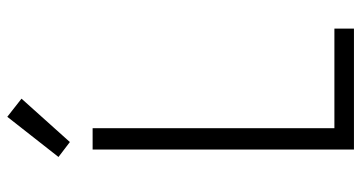

<svg xmlns="http://www.w3.org/2000/svg" viewBox="-258 -758 1015 540"><g transform="rotate(-90 250.0 -487.5)"><path d="M100 0V-735H160V-55H440V0ZM121 -799 79 -831 192 -975 243 -935Z"/></g></svg>

Font: Iosevka Custom Light
Style: Regular
Weight: 300
Monospace: yes
Designer: Belleve Invis
Foundry: Belleve Invis
Version: Version 27.3.5